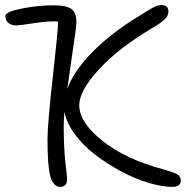

<svg xmlns="http://www.w3.org/2000/svg" viewBox="-20 -727 757 756"><path d="M217.8 8.8Q189.5 8.8 178.2 -32.7Q167 -74.2 167 -178.2Q167 -237.3 187.3 -418Q207.5 -598.6 209 -642.1Q173.3 -645 115.5 -636Q57.6 -627 44.9 -627Q23.9 -627 12.5 -637.2Q1 -647.5 1 -664.1Q1 -680.7 66.2 -693.4Q131.3 -706.1 190.9 -706.1Q240.7 -706.1 260.7 -691.9Q280.8 -677.7 280.8 -638.2Q280.8 -626 275.1 -586.4Q269.5 -546.9 260 -482.9Q250.5 -418.9 245.1 -377Q271 -448.7 345.5 -523.7Q419.9 -598.6 527.8 -664.1Q531.7 -666.5 540 -671.6Q548.3 -676.8 551.5 -679Q554.7 -681.2 561.5 -685.1Q568.4 -689 571.3 -690.7Q574.2 -692.4 579.6 -695.6Q585 -698.7 587.9 -700Q590.8 -701.2 595 -702.9Q599.1 -704.6 602.3 -705.3Q605.5 -706.1 608.9 -706.5Q612.3 -707 615.2 -707Q643.1 -707 643.1 -682.1Q643.1 -665.5 629.4 -651.9Q615.7 -638.2 584 -619.1Q446.3 -538.1 369.1 -453.4Q292 -368.7 292 -313Q292 -245.1 383.3 -172.6Q474.6 -100.1 620.1 -61Q665.5 -48.3 678.7 -40Q691.9 -31.7 691.9 -16.1Q691.9 8.8 658.2 8.8Q617.7 8.8 564.2 -7.3Q510.7 -23.4 456.5 -52.5Q402.3 -81.5 354.7 -117.9Q307.1 -154.3 274.2 -199.2Q241.2 -244.1 233.9 -287.1Q231 -255.9 231 -233.9Q231 -140.1 237.5 -88.1Q244.1 -36.1 244.1 -21Q244.1 -6.8 237.1 1Q230 8.8 217.8 8.8Z"/></svg>

Font: Shantell Sans Normal
Style: Regular
Weight: 300
Designer: Stephen Nixon, Anya Danilova, Shantell Martin
Foundry: Arrow Type
Version: Version 1.006;[559af2be0]